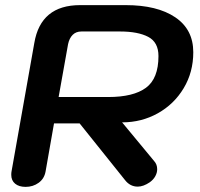

<svg xmlns="http://www.w3.org/2000/svg" viewBox="-20 -720 782 750"><path d="M114 -552Q139 -700 293 -700H471Q594 -700 664.5 -652.5Q735 -605 735 -516Q735 -438 697.5 -375.5Q660 -313 596.5 -277.5Q533 -242 457 -242L582 -91Q594 -78 594 -59Q594 -45 586.5 -31.5Q579 -18 565 -8Q540 9 518 9Q488 9 468 -17L291 -238H191L158 -50Q153 -22 131 -6Q109 10 80 10Q54 10 39 -2.5Q24 -15 24 -37Q24 -45 25 -50ZM403 -341Q501 -341 550 -377Q599 -413 599 -501Q599 -555 559 -576Q519 -597 449 -597H298Q277 -597 264 -584Q251 -571 246 -548L209 -341Z"/></svg>

Font: Kodchasan
Style: Bold Italic
Weight: 700
Italic angle: -10°
Version: Version 1.000; ttfautohint (v1.6)